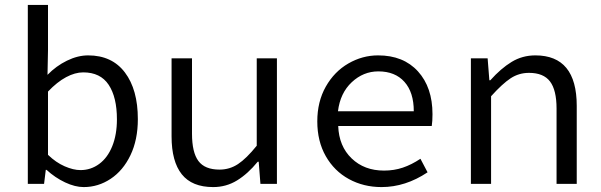

<svg xmlns="http://www.w3.org/2000/svg" viewBox="-20 -747 2440 780"><path d="M169 -57H166L159 0H93V-727H175V-543L173 -443Q208 -479 252 -500.5Q296 -522 338 -522Q435 -522 487.5 -452.5Q540 -383 540 -263Q540 -179 510 -116.5Q480 -54 429.5 -20.5Q379 13 320 13Q285 13 244.5 -6Q204 -25 169 -57ZM455 -262Q455 -352 421.5 -402.5Q388 -453 318 -453Q285 -453 248.5 -433.5Q212 -414 175 -375V-118Q207 -87 242.5 -71.5Q278 -56 307 -56Q349 -56 383 -81Q417 -106 436 -153Q455 -200 455 -262Z M677 -193V-510H760V-204Q760 -128 786 -93Q812 -58 872 -58Q913 -58 947 -80.5Q981 -103 1023 -155V-510H1105V0H1038L1031 -90H1027Q987 -41 943 -14Q899 13 846 13Q760 13 718.5 -39Q677 -91 677 -193Z M1269 -254Q1269 -334 1303.5 -395Q1338 -456 1395 -489Q1452 -522 1516 -522Q1619 -522 1678 -457Q1737 -392 1737 -283Q1737 -255 1734 -235H1354Q1357 -153 1408.5 -103.5Q1460 -54 1540 -54Q1581 -54 1616.5 -66Q1652 -78 1688 -102L1717 -47Q1627 13 1530 13Q1457 13 1397.5 -19.5Q1338 -52 1303.5 -112.5Q1269 -173 1269 -254ZM1661 -295Q1661 -372 1623 -414.5Q1585 -457 1517 -457Q1456 -457 1409 -413Q1362 -369 1353 -295Z M1893 -510H1961L1968 -421H1972Q2015 -469 2058.5 -495.5Q2102 -522 2155 -522Q2323 -522 2323 -317V0H2241V-306Q2241 -381 2214.5 -416Q2188 -451 2129 -451Q2088 -451 2054.5 -429Q2021 -407 1975 -356V0H1893Z"/></svg>

Font: Office Code Pro
Style: Regular
Weight: 400
Designer: Nathan Rutzky & Paul D. Hunt
Foundry: Adobe Systems Incorporated
Version: Version 1.004